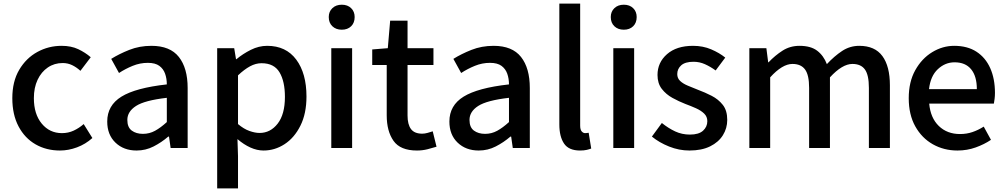

<svg xmlns="http://www.w3.org/2000/svg" viewBox="-20 -817 5555 1060"><path d="M311 14Q236 14 176.5 -20Q117 -54 82.5 -119Q48 -184 48 -275Q48 -367 86 -431.5Q124 -496 186 -530Q248 -564 320 -564Q373 -564 412 -545.5Q451 -527 481 -501L424 -426Q402 -446 378 -457.5Q354 -469 326 -469Q280 -469 244 -444.5Q208 -420 187.5 -376.5Q167 -333 167 -275Q167 -187 210.5 -134.5Q254 -82 322 -82Q357 -82 387 -96Q417 -110 442 -132L490 -55Q452 -21 405 -3.5Q358 14 311 14Z M734 14Q663 14 617.5 -29.5Q572 -73 572 -146Q572 -235 650.5 -283.5Q729 -332 901 -351Q901 -383 891.5 -410Q882 -437 859.5 -453.5Q837 -470 796 -470Q753 -470 712.5 -453.5Q672 -437 637 -414L594 -492Q637 -519 693.5 -541.5Q750 -564 816 -564Q919 -564 967.5 -502.5Q1016 -441 1016 -331V0H922L913 -63H909Q872 -31 828 -8.5Q784 14 734 14ZM769 -78Q805 -78 836 -95Q867 -112 901 -143V-277Q779 -263 731 -232Q683 -201 683 -155Q683 -114 707.5 -96Q732 -78 769 -78Z M1179 223V-551H1273L1283 -490H1285Q1321 -520 1365 -542Q1409 -564 1455 -564Q1559 -564 1615.5 -488Q1672 -412 1672 -284Q1672 -190 1638.5 -123Q1605 -56 1551 -21Q1497 14 1435 14Q1399 14 1362.5 -2.5Q1326 -19 1291 -49L1294 45V223ZM1413 -83Q1473 -83 1513 -134.5Q1553 -186 1553 -282Q1553 -368 1523 -418Q1493 -468 1424 -468Q1392 -468 1360.5 -451Q1329 -434 1294 -401V-132Q1326 -105 1357 -94Q1388 -83 1413 -83Z M1809 0V-551H1924V0ZM1867 -653Q1835 -653 1815 -672Q1795 -691 1795 -723Q1795 -753 1815 -772Q1835 -791 1867 -791Q1899 -791 1918.5 -772Q1938 -753 1938 -723Q1938 -691 1918.5 -672Q1899 -653 1867 -653Z M2282 14Q2190 14 2152.5 -39.5Q2115 -93 2115 -180V-458H2035V-544L2121 -551L2134 -703H2230V-551H2373V-458H2230V-179Q2230 -130 2249 -104.5Q2268 -79 2311 -79Q2325 -79 2341 -83.5Q2357 -88 2369 -92L2390 -7Q2368 0 2340 7Q2312 14 2282 14Z M2623 14Q2552 14 2506.5 -29.5Q2461 -73 2461 -146Q2461 -235 2539.5 -283.5Q2618 -332 2790 -351Q2790 -383 2780.5 -410Q2771 -437 2748.5 -453.5Q2726 -470 2685 -470Q2642 -470 2601.5 -453.5Q2561 -437 2526 -414L2483 -492Q2526 -519 2582.5 -541.5Q2639 -564 2705 -564Q2808 -564 2856.5 -502.5Q2905 -441 2905 -331V0H2811L2802 -63H2798Q2761 -31 2717 -8.5Q2673 14 2623 14ZM2658 -78Q2694 -78 2725 -95Q2756 -112 2790 -143V-277Q2668 -263 2620 -232Q2572 -201 2572 -155Q2572 -114 2596.5 -96Q2621 -78 2658 -78Z M3182 14Q3120 14 3094 -24.5Q3068 -63 3068 -130V-797H3183V-124Q3183 -101 3191.5 -91.5Q3200 -82 3210 -82Q3214 -82 3218 -82.5Q3222 -83 3230 -84L3244 3Q3234 7 3219 10.5Q3204 14 3182 14Z M3366 0V-551H3481V0ZM3424 -653Q3392 -653 3372 -672Q3352 -691 3352 -723Q3352 -753 3372 -772Q3392 -791 3424 -791Q3456 -791 3475.5 -772Q3495 -753 3495 -723Q3495 -691 3475.5 -672Q3456 -653 3424 -653Z M3786 14Q3729 14 3674 -8Q3619 -30 3579 -63L3634 -138Q3670 -109 3707.5 -91.5Q3745 -74 3789 -74Q3838 -74 3861.5 -95.5Q3885 -117 3885 -148Q3885 -173 3867.5 -190Q3850 -207 3822 -219.5Q3794 -232 3764 -243Q3728 -257 3692.5 -276.5Q3657 -296 3633.5 -326.5Q3610 -357 3610 -403Q3610 -472 3662.5 -518Q3715 -564 3806 -564Q3861 -564 3906.5 -544.5Q3952 -525 3984 -499L3931 -428Q3902 -449 3872 -462.5Q3842 -476 3809 -476Q3763 -476 3741 -456.5Q3719 -437 3719 -408Q3719 -385 3735 -370Q3751 -355 3777.5 -344Q3804 -333 3834 -321Q3872 -307 3909 -288Q3946 -269 3970.5 -238Q3995 -207 3995 -155Q3995 -109 3971 -70.5Q3947 -32 3900.5 -9Q3854 14 3786 14Z M4117 0V-551H4211L4221 -473H4223Q4259 -511 4300.5 -537.5Q4342 -564 4394 -564Q4456 -564 4491.5 -537Q4527 -510 4545 -463Q4586 -507 4629 -535.5Q4672 -564 4724 -564Q4810 -564 4851.5 -507.5Q4893 -451 4893 -346V0H4777V-332Q4777 -403 4755 -433.5Q4733 -464 4686 -464Q4630 -464 4562 -390V0H4447V-332Q4447 -403 4424.5 -433.5Q4402 -464 4355 -464Q4299 -464 4232 -390V0Z M5266 14Q5191 14 5130 -20.5Q5069 -55 5033 -119.5Q4997 -184 4997 -275Q4997 -365 5033 -429.5Q5069 -494 5126.5 -529Q5184 -564 5248 -564Q5321 -564 5371 -531.5Q5421 -499 5447 -440.5Q5473 -382 5473 -304Q5473 -287 5471 -271.5Q5469 -256 5467 -245H5110Q5117 -166 5163 -121.5Q5209 -77 5280 -77Q5317 -77 5349 -88Q5381 -99 5411 -118L5451 -45Q5414 -20 5366.5 -3Q5319 14 5266 14ZM5109 -325H5373Q5373 -396 5341.5 -434.5Q5310 -473 5250 -473Q5198 -473 5157.5 -435Q5117 -397 5109 -325Z"/></svg>

Font: Source Han Sans Medium
Style: Regular
Weight: 500
Designer: Ryoko NISHIZUKA Ë•øÂ°öÊ∂ºÂ≠ê (kana, bopomofo & ideographs); Paul D. Hunt (Latin, Greek & Cyrillic); Sandoll Communicatio
Foundry: Adobe
Version: Version 2.004;hotconv 1.0.118;makeotfexe 2.5.65603